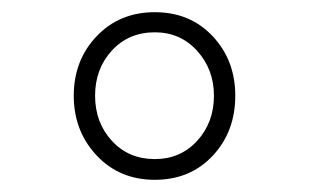

<svg xmlns="http://www.w3.org/2000/svg" viewBox="-20 -718 536 315"><path d="M234 -457Q191 -457 163.5 -487Q136 -517 136 -561Q136 -605 163.5 -635Q191 -665 234 -665Q276 -665 303.5 -634.5Q331 -604 331 -561Q331 -517 303.5 -487Q276 -457 234 -457ZM366 -561Q366 -619 329 -658.5Q292 -698 234 -698Q176 -698 138.5 -658.5Q101 -619 101 -561Q101 -503 138.5 -463Q176 -423 234 -423Q292 -423 329 -462.5Q366 -502 366 -561Z"/></svg>

Font: Roundo Light
Style: Regular
Weight: 300
Designer: Namrata Goyal (Gurmukhi), Shiva Nallaperumal (Latin)
Foundry: Indian Type Foundry
Version: Version 1.000;PS 1.0;hotconv 1.0.88;makeotf.lib2.5.647800